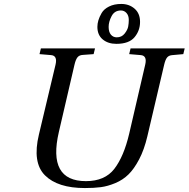

<svg xmlns="http://www.w3.org/2000/svg" viewBox="-20 -937 955 972"><path d="M473 -801Q473 -817 478 -834Q483 -851 494.5 -871Q506 -891 532 -904Q558 -917 594 -917Q634 -917 661.5 -893Q689 -869 689 -826Q689 -782 661 -748.5Q633 -715 569 -715Q527 -715 500 -737.5Q473 -760 473 -801ZM571 -748Q596 -748 611 -767Q626 -786 629 -803Q632 -820 632 -836Q632 -858 620.5 -871Q609 -884 592 -884Q560 -884 545 -855.5Q530 -827 530 -801Q530 -775 541.5 -761.5Q553 -748 571 -748ZM177 -256 261 -609Q272 -655 239 -658L180 -663L187 -692H461L454 -663L399 -659Q381 -658 372 -646.5Q363 -635 357 -609L278 -269Q220 -20 415 -20Q511 -20 559 -82.5Q607 -145 634 -260L715 -609Q726 -655 693 -658L634 -663L641 -692H915L908 -663L853 -658Q835 -657 826 -646Q817 -635 811 -609L726 -247Q710 -179 684.5 -130.5Q659 -82 630.5 -54Q602 -26 563.5 -10Q525 6 490.5 10.5Q456 15 410 15Q272 15 207.5 -49.5Q143 -114 177 -256Z"/></svg>

Font: Heuristica
Style: Italic
Weight: 400
Italic angle: -13°
Version: Version 1.0.2